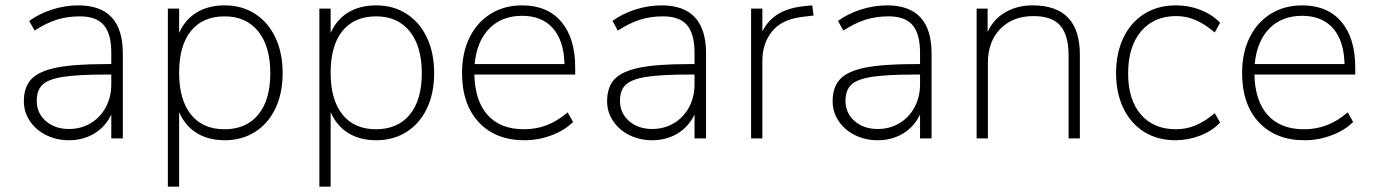

<svg xmlns="http://www.w3.org/2000/svg" viewBox="-20 -516 5124 716"><path d="M438 -317V0H395V-89Q373 -43 331.5 -18Q290 7 237 7Q191 7 152.5 -12Q114 -31 91.5 -64.5Q69 -98 69 -138Q69 -192 97.5 -221.5Q126 -251 191.5 -264Q257 -277 375 -277H395V-319Q395 -390 367 -422.5Q339 -455 278 -455Q231 -455 191.5 -442.5Q152 -430 109 -402L89 -438Q126 -465 174.5 -480.5Q223 -496 272 -496Q438 -496 438 -317ZM395 -202V-238H376Q271 -238 216 -229.5Q161 -221 139 -200.5Q117 -180 117 -140Q117 -94 151 -64.5Q185 -35 237 -35Q282 -35 318 -56.5Q354 -78 374.5 -116Q395 -154 395 -202Z M1034 -243Q1034 -168 1007 -111.5Q980 -55 931 -24Q882 7 818 7Q757 7 713.5 -20Q670 -47 648 -98V180H606V-484H648V-393Q670 -443 713.5 -469.5Q757 -496 818 -496Q882 -496 931 -464.5Q980 -433 1007 -376Q1034 -319 1034 -243ZM988 -243Q988 -343 943 -399Q898 -455 818 -455Q736 -455 692 -400.5Q648 -346 648 -245Q648 -144 692 -89Q736 -34 817 -34Q898 -34 943 -88.5Q988 -143 988 -243Z M1599 -243Q1599 -168 1572 -111.5Q1545 -55 1496 -24Q1447 7 1383 7Q1322 7 1278.5 -20Q1235 -47 1213 -98V180H1171V-484H1213V-393Q1235 -443 1278.5 -469.5Q1322 -496 1383 -496Q1447 -496 1496 -464.5Q1545 -433 1572 -376Q1599 -319 1599 -243ZM1553 -243Q1553 -343 1508 -399Q1463 -455 1383 -455Q1301 -455 1257 -400.5Q1213 -346 1213 -245Q1213 -144 1257 -89Q1301 -34 1382 -34Q1463 -34 1508 -88.5Q1553 -143 1553 -243Z M2125 -238H1749Q1751 -140 1798.5 -87Q1846 -34 1934 -34Q1979 -34 2018.5 -49Q2058 -64 2097 -97L2117 -61Q2086 -30 2037 -11.5Q1988 7 1936 7Q1828 7 1765.5 -60Q1703 -127 1703 -244Q1703 -319 1731 -376Q1759 -433 1810 -464.5Q1861 -496 1927 -496Q2021 -496 2073 -435Q2125 -374 2125 -264ZM1750 -277H2085Q2083 -364 2042 -410.5Q2001 -457 1927 -457Q1851 -457 1804.5 -409.5Q1758 -362 1750 -277Z M2613 -317V0H2570V-89Q2548 -43 2506.5 -18Q2465 7 2412 7Q2366 7 2327.5 -12Q2289 -31 2266.5 -64.5Q2244 -98 2244 -138Q2244 -192 2272.5 -221.5Q2301 -251 2366.5 -264Q2432 -277 2550 -277H2570V-319Q2570 -390 2542 -422.5Q2514 -455 2453 -455Q2406 -455 2366.5 -442.5Q2327 -430 2284 -402L2264 -438Q2301 -465 2349.5 -480.5Q2398 -496 2447 -496Q2613 -496 2613 -317ZM2570 -202V-238H2551Q2446 -238 2391 -229.5Q2336 -221 2314 -200.5Q2292 -180 2292 -140Q2292 -94 2326 -64.5Q2360 -35 2412 -35Q2457 -35 2493 -56.5Q2529 -78 2549.5 -116Q2570 -154 2570 -202Z M3014 -458 2980 -454Q2898 -446 2860.5 -400.5Q2823 -355 2823 -290V0H2781V-484H2823V-399Q2846 -444 2886.5 -466.5Q2927 -489 2988 -494L3009 -496Z M3454 -317V0H3411V-89Q3389 -43 3347.5 -18Q3306 7 3253 7Q3207 7 3168.5 -12Q3130 -31 3107.5 -64.5Q3085 -98 3085 -138Q3085 -192 3113.5 -221.5Q3142 -251 3207.5 -264Q3273 -277 3391 -277H3411V-319Q3411 -390 3383 -422.5Q3355 -455 3294 -455Q3247 -455 3207.5 -442.5Q3168 -430 3125 -402L3105 -438Q3142 -465 3190.5 -480.5Q3239 -496 3288 -496Q3454 -496 3454 -317ZM3411 -202V-238H3392Q3287 -238 3232 -229.5Q3177 -221 3155 -200.5Q3133 -180 3133 -140Q3133 -94 3167 -64.5Q3201 -35 3253 -35Q3298 -35 3334 -56.5Q3370 -78 3390.5 -116Q3411 -154 3411 -202Z M4007 -312V0H3965V-308Q3965 -385 3934 -420.5Q3903 -456 3834 -456Q3757 -456 3710.5 -408.5Q3664 -361 3664 -282V0H3622V-484H3663V-397Q3685 -445 3729.5 -470.5Q3774 -496 3831 -496Q4007 -496 4007 -312Z M4142 -243Q4142 -318 4169.5 -375.5Q4197 -433 4247.5 -464.5Q4298 -496 4365 -496Q4414 -496 4458 -478.5Q4502 -461 4530 -431L4510 -395Q4472 -427 4438 -441.5Q4404 -456 4366 -456Q4283 -456 4235 -399Q4187 -342 4187 -242Q4187 -144 4234.5 -89Q4282 -34 4365 -34Q4403 -34 4437.5 -48Q4472 -62 4510 -94L4530 -59Q4501 -28 4456 -10.5Q4411 7 4364 7Q4297 7 4247 -24Q4197 -55 4169.5 -112Q4142 -169 4142 -243Z M5034 -238H4658Q4660 -140 4707.5 -87Q4755 -34 4843 -34Q4888 -34 4927.5 -49Q4967 -64 5006 -97L5026 -61Q4995 -30 4946 -11.5Q4897 7 4845 7Q4737 7 4674.5 -60Q4612 -127 4612 -244Q4612 -319 4640 -376Q4668 -433 4719 -464.5Q4770 -496 4836 -496Q4930 -496 4982 -435Q5034 -374 5034 -264ZM4659 -277H4994Q4992 -364 4951 -410.5Q4910 -457 4836 -457Q4760 -457 4713.5 -409.5Q4667 -362 4659 -277Z"/></svg>

Font: wassup Sans
Style: Light
Weight: 200
Version: Version 2.001